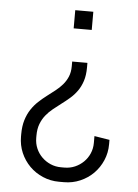

<svg xmlns="http://www.w3.org/2000/svg" viewBox="-52 -541 567 791"><g transform="rotate(5 232.0 -145.0)"><path d="M301.8 -500V-424.8H227.1V-500ZM232.9 -288.1H295.9V-269Q295.9 -236.8 288.1 -212.9Q280.3 -189 267.3 -170.9Q254.4 -152.8 238 -138.7Q221.7 -124.5 204.3 -111.6Q187 -98.6 170.7 -85.4Q154.3 -72.3 141.4 -56.2Q128.4 -40 120.6 -19.5Q112.8 1 112.8 28.8V38.1Q112.8 61.5 121.6 81.8Q130.4 102.1 145.8 117.2Q161.1 132.3 181.4 141.1Q201.7 149.9 225.1 149.9H238.8Q262.2 149.9 282.5 141.1Q302.7 132.3 318.1 117.2Q333.5 102.1 342.3 81.8Q351.1 61.5 351.1 38.1V9.8L414.1 20V38.1Q414.1 73.7 400.6 105Q387.2 136.2 363.8 159.7Q340.3 183.1 309.1 196.5Q277.8 210 242.2 210H222.2Q186.5 210 155 196.5Q123.5 183.1 100.1 159.7Q76.7 136.2 63.2 105Q49.8 73.7 49.8 38.1V28.8Q49.8 -4.9 57.6 -30.3Q65.4 -55.7 78.4 -75.2Q91.3 -94.7 107.7 -109.9Q124 -125 141.4 -138.2Q158.7 -151.4 175 -164.1Q191.4 -176.8 204.3 -191.9Q217.3 -207 225.1 -225.6Q232.9 -244.1 232.9 -269Z"/></g></svg>

Font: Abel
Style: Regular
Weight: 400
Designer: Matthew Desmond
Foundry: Matthew Desmond
Version: Version 1.002